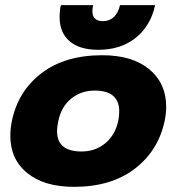

<svg xmlns="http://www.w3.org/2000/svg" viewBox="-20 -709 682 744"><path d="M211 -642Q211 -669 216 -689H341Q338 -677 338 -666Q338 -627 379 -627Q404 -627 421 -643Q438 -659 445 -689H581Q564 -609 506 -562.5Q448 -516 361 -516Q288 -516 249.5 -549.5Q211 -583 211 -642ZM20 -183Q20 -210 26 -240Q50 -356 141 -425.5Q232 -495 376 -495Q493 -495 558.5 -440.5Q624 -386 624 -295Q624 -269 618 -240Q593 -124 501.5 -54.5Q410 15 267 15Q151 15 85.5 -38.5Q20 -92 20 -183ZM438 -240Q442 -257 442 -277Q442 -358 347 -358Q294 -358 255.5 -326.5Q217 -295 206 -240Q201 -217 201 -201Q201 -122 296 -122Q349 -122 387.5 -153.5Q426 -185 438 -240Z"/></svg>

Font: Prompt
Style: Bold Italic
Weight: 700
Italic angle: -12°
Designer: Katatrad Team
Foundry: CadsonDemak
Version: Version 1.001